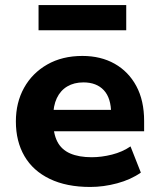

<svg xmlns="http://www.w3.org/2000/svg" viewBox="-20 -731 632 762"><path d="M338 11Q244 11 177.5 -21Q111 -53 77 -111.5Q43 -170 43 -249Q43 -324 75.5 -382.5Q108 -441 167.5 -475Q227 -509 307 -509Q380 -509 435 -478Q490 -447 521 -389.5Q552 -332 552 -251V-210H170V-295H435L421 -280Q421 -342 392 -373Q363 -404 311 -404Q274 -404 247 -388Q220 -372 205.5 -341.5Q191 -311 191 -266V-253Q191 -201 207.5 -169Q224 -137 258.5 -122Q293 -107 344 -107Q383 -107 424.5 -117.5Q466 -128 498 -150L539 -46Q499 -18 445 -3.5Q391 11 338 11ZM133 -611V-711H481V-611Z"/></svg>

Font: Nunito Sans 9pt ExtraBold
Style: Regular
Weight: 800
Version: Version 3.101;gftools[0.9.27]